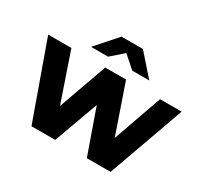

<svg xmlns="http://www.w3.org/2000/svg" viewBox="-153 -969 1254 1183"><g transform="rotate(30 473.5 -377.5)"><path d="M-1.1 -540.3H164L320.4 -82.6H241.4L404.9 -540.3H552.9L710.7 -82.6H633.3L794.8 -540.3H948.3L754.8 0H585.9L450 -385.3H500.9L360.9 0H192ZM396.6 -755.4H548.6L679.7 -607H558.8L419.4 -729.4H525.7L386.3 -607H265.4Z"/></g></svg>

Font: iiserrat Thin
Style: Regular
Weight: 100
Designer: Akira Ohta
Foundry: Akira Ohta
Version: Version 1.200;Glyphs 3.3.1 (3343)